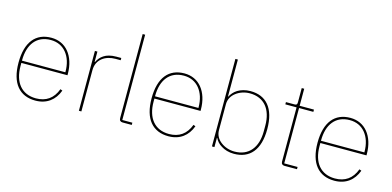

<svg xmlns="http://www.w3.org/2000/svg" viewBox="-70 -1148 3200 1568"><g transform="rotate(15 1530.5 -364.0)"><path d="M272 12C139 12 60 -77 60 -253C60 -428 137 -518 268 -518C329 -518 380 -494 416 -450C452 -406 473 -343 473 -266V-256H83V-229C83 -92 151 -7 272 -7C357 -7 416 -48 447 -131L465 -124C434 -40 369 12 272 12ZM268 -499C149 -499 83 -414 83 -277V-275H450V-279C450 -346 432 -400 400 -439C368 -478 323 -499 268 -499Z M638 0V-506H659V-419H662C674 -443 690 -464 715 -480C739 -496 773 -506 820 -506H861V-487H817C776 -487 736 -476 707 -453C678 -430 659 -396 659 -349V0Z M1008 0C989 0 979 -10 979 -29V-740H1000V-19H1085V0Z M1397 12C1264 12 1185 -77 1185 -253C1185 -428 1262 -518 1393 -518C1454 -518 1505 -494 1541 -450C1577 -406 1598 -343 1598 -266V-256H1208V-229C1208 -92 1276 -7 1397 -7C1482 -7 1541 -48 1572 -131L1590 -124C1559 -40 1494 12 1397 12ZM1393 -499C1274 -499 1208 -414 1208 -277V-275H1575V-279C1575 -346 1557 -400 1525 -439C1493 -478 1448 -499 1393 -499Z M1763 -740H1784V-428H1787C1798 -449 1816 -473 1844 -490C1871 -506 1907 -518 1951 -518C2084 -518 2163 -430 2163 -253C2163 -76 2084 12 1951 12C1907 12 1871 0 1844 -17C1816 -33 1798 -55 1787 -78H1784V0H1763ZM1951 -7C2072 -7 2140 -92 2140 -229V-277C2140 -414 2072 -499 1951 -499C1907 -499 1866 -485 1835 -461C1803 -437 1784 -403 1784 -363V-143C1784 -103 1803 -69 1835 -45C1866 -21 1907 -7 1951 -7Z M2377 0C2358 0 2348 -10 2348 -29V-487H2253V-506H2325C2344 -506 2348 -512 2348 -531V-650H2369V-506H2490V-487H2369V-19H2482V0Z M2800 12C2667 12 2588 -77 2588 -253C2588 -428 2665 -518 2796 -518C2857 -518 2908 -494 2944 -450C2980 -406 3001 -343 3001 -266V-256H2611V-229C2611 -92 2679 -7 2800 -7C2885 -7 2944 -48 2975 -131L2993 -124C2962 -40 2897 12 2800 12ZM2796 -499C2677 -499 2611 -414 2611 -277V-275H2978V-279C2978 -346 2960 -400 2928 -439C2896 -478 2851 -499 2796 -499Z"/></g></svg>

Font: Plexus Sans Thin
Style: Regular
Weight: 250
Version: Version 2.001;PS 002.001;hotconv 1.0.70;makeotf.lib2.5.58329